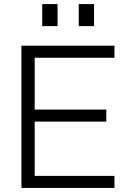

<svg xmlns="http://www.w3.org/2000/svg" viewBox="-20 -921 627 941"><path d="M85 -697H541V-638H150V-384H501V-325H150V-59H541V0H85ZM366 -901H441V-793H366ZM187 -901H262V-793H187Z"/></svg>

Font: Hanken Grotesk Light
Style: Regular
Weight: 300
Designer: Alfredo Marco Pradil
Foundry: Hanken Design Co.
Version: Version 3.014